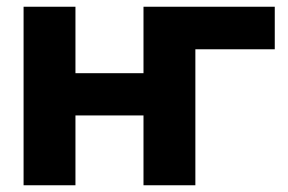

<svg xmlns="http://www.w3.org/2000/svg" viewBox="-20 -550 856 570"><path d="M406 0V-207.3H204V0H50V-530H204V-332.7H406V-530H795.7V-403.7H560V0Z"/></svg>

Font: Golos Text
Style: Regular
Weight: 400
Designer: A.Korolkova, Vitaly Kuzmin
Foundry: ParaType Ltd
Version: Version 2.004